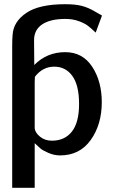

<svg xmlns="http://www.w3.org/2000/svg" viewBox="-20 -729 549 913"><path d="M38 164V-510Q38 -545 40 -564Q44 -626 105 -667.5Q166 -709 290 -709Q338 -709 369 -701Q400 -693 431 -674.5Q462 -656 465 -655L435 -574Q412 -596 396.5 -607.5Q381 -619 353 -629Q325 -639 291 -639Q219 -639 180.5 -613Q142 -587 142 -538Q142 -519 142.5 -479.5Q143 -440 143 -420Q203 -481 290 -481Q373 -481 418.5 -411.5Q464 -342 464 -243Q464 -137 411.5 -63.5Q359 10 266 10Q237 10 210 -2Q183 -14 173 -22.5Q163 -31 145 -48V164ZM145 -118Q148 -97 171 -78.5Q194 -60 227 -60Q288 -60 322 -103.5Q356 -147 356 -234Q356 -324 324 -368Q292 -412 238 -412Q183 -412 146 -364Q145 -356 145 -338V-158Z"/></svg>

Font: Coval
Style: Medium
Weight: 500
Foundry: Context Ltd
Version: Version 001.000